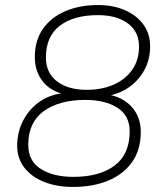

<svg xmlns="http://www.w3.org/2000/svg" viewBox="-20 -733 640 761"><path d="M269 8Q206 8 156 -11.5Q106 -31 77 -68Q48 -105 48 -155Q48 -211 73 -257.5Q98 -304 141 -332.5Q184 -361 238 -364L236 -359Q179 -372 148.5 -411.5Q118 -451 118 -507Q118 -573 150.5 -619Q183 -665 239.5 -689Q296 -713 369 -713Q429 -713 475.5 -692.5Q522 -672 548.5 -635.5Q575 -599 575 -549Q575 -497 552 -455Q529 -413 489.5 -386Q450 -359 400 -352L402 -359Q463 -351 500.5 -311Q538 -271 538 -209Q538 -139 503.5 -90.5Q469 -42 408.5 -17Q348 8 269 8ZM271 -32Q375 -32 434.5 -77Q494 -122 494 -212Q494 -275 445.5 -306Q397 -337 318 -337Q215 -337 153.5 -292.5Q92 -248 92 -159Q92 -95 141.5 -63.5Q191 -32 271 -32ZM323 -377Q384 -377 430.5 -397.5Q477 -418 504 -456.5Q531 -495 531 -548Q531 -608 486.5 -640.5Q442 -673 368 -673Q272 -673 217 -631Q162 -589 162 -505Q162 -444 206 -410.5Q250 -377 323 -377Z"/></svg>

Font: Nunito ExtraLight
Style: Italic
Weight: 200
Italic angle: -9°
Designer: Vernon Adams
Foundry: Vernon Adams
Version: Version 3.602